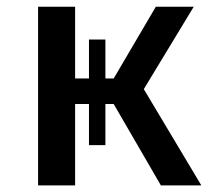

<svg xmlns="http://www.w3.org/2000/svg" viewBox="-20 -562 655 582"><path d="M95.4 0V-541.5H207.7V-324.1H249.7V-442.1H299.5V-324.1H324.6L452.3 -541.5H567.2L415.9 -291.8L590.3 0H467.7L324.6 -246.7H299.5V-122.1H249.7V-246.7H207.7V0Z"/></svg>

Font: Fira Code Medium
Style: Regular
Weight: 500
Designer: Carrois Corporate, Edenspiekermann AG, Nikita Prokopov
Foundry: Carrois Corporate, Edenspiekermann AG, Nikita Prokopov
Version: Version 6.002